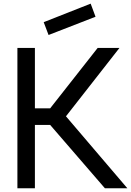

<svg xmlns="http://www.w3.org/2000/svg" viewBox="-20 -1006 700 1026"><path d="M239.5 -819 213.5 -887.5 464.5 -986.5 490.5 -916.5ZM540.5 0 248 -338.5H166.5V0H73V-750H166.5V-427H248L502 -750H618.5L332.5 -384.5L660.5 0Z"/></svg>

Font: Russisch Sans Medium
Style: Regular
Weight: 500
Width: 4
Designer: Michael Sharanda (font) & Cristiano Sobral (main changes)
Foundry: Michael Sharanda
Version: Version 2.00;September 8, 2020;FontCreator 13.0.0.2681 64-bi